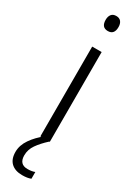

<svg xmlns="http://www.w3.org/2000/svg" viewBox="-250 -748 718 985"><g transform="rotate(30 109.0 -255.5)"><path d="M110 -730Q129 -730 138.5 -718Q148 -706 148 -686Q148 -641 110 -641Q72 -641 72 -686Q72 -706 81.5 -718Q91 -730 110 -730ZM137 -532V0H81V-532ZM58 125Q58 178 107 178Q121 178 132 176Q143 174 150 171V211Q140 215 127.5 217Q115 219 99 219Q57 219 33.5 197Q10 175 10 132Q10 93 35.5 56Q61 19 101 -12L134 0Q99 32 78.5 61.5Q58 91 58 125Z"/></g></svg>

Font: Noto Sans Lao UI SemCond Light
Style: Regular
Weight: 300
Width: 4
Designer: Monotype Design Team
Foundry: Monotype Imaging Inc.
Version: Version 2.000; ttfautohint (v1.8.4.7-5d5b)